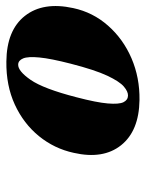

<svg xmlns="http://www.w3.org/2000/svg" viewBox="54 -810 469 618"><g transform="rotate(-90 289.0 -501.5)"><path d="M399.5 -716Q500.5 -715 546.5 -656.2Q592.5 -597.5 571.5 -501Q558 -437.5 515 -388.8Q472 -340 409.8 -313.2Q347.5 -286.5 275.5 -287.5Q176 -289 130 -346.8Q84 -404.5 105.5 -499Q119 -561.5 159.2 -611Q199.5 -660.5 260.8 -688.8Q322 -717 399.5 -716ZM289.5 -324.5Q302.5 -324 318.8 -337.8Q335 -351.5 353.8 -391.2Q372.5 -431 392.5 -509Q409 -573 412.5 -609.8Q416 -646.5 409.5 -662Q403 -677.5 390 -678Q369 -679 340.5 -638Q312 -597 284.5 -490.5Q267.5 -425.5 264.5 -389.5Q261.5 -353.5 268.5 -339.2Q275.5 -325 289.5 -324.5Z"/></g></svg>

Font: Fraunces 72pt Black
Style: Italic
Weight: 900
Italic angle: -16°
Version: Version 1.000;[b76b70a41]